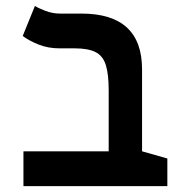

<svg xmlns="http://www.w3.org/2000/svg" viewBox="-20 -632 626 652"><path d="M548.3 -93.8V0H59.6V-118.2H349.1V-325.2Q349.1 -380.9 339.1 -411.9Q329.1 -442.9 304 -455.3Q278.8 -467.8 233.9 -467.8H182.6Q143.6 -467.8 111.6 -480.5Q79.6 -493.2 57.1 -509.8L98.6 -611.8Q109.9 -604.5 134 -595.2Q158.2 -585.9 183.6 -585.9H256.3Q462.4 -585.9 462.4 -396.5V-118.2Z"/></svg>

Font: CaskaydiaCove NF SemiBold
Style: Regular
Weight: 600
Designer: Aaron Bell
Foundry: Saja Typeworks
Version: Version 2111.001; VTT 6.35;Nerd Fonts 3.2.1